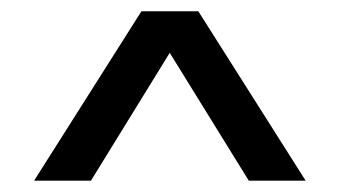

<svg xmlns="http://www.w3.org/2000/svg" viewBox="-20 -720 598 338"><path d="M329.1 -700.2 518.1 -401.9H418L278.8 -627L140.1 -401.9H40L229 -700.2Z"/></svg>

Font: Aldrich [RUS by Daymarius]
Style: Regular
Weight: 400
Designer: Matthew Desmond
Foundry: Matthew Desmond
Version: Version 1.002 August 24, 2018